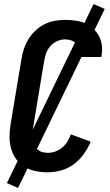

<svg xmlns="http://www.w3.org/2000/svg" viewBox="-20 -841 540 946"><path d="M215 8Q185 8 155.5 2Q126 -4 101.5 -18.5Q77 -33 60 -56.5Q43 -80 35 -108Q27 -136 27 -166.5Q27 -197 32 -228L86 -552Q90 -577 98.5 -602Q107 -627 121 -649.5Q135 -672 155.5 -691Q176 -710 200 -722Q224 -734 249.5 -738.5Q275 -743 300 -743Q326 -743 351.5 -739.5Q377 -736 399 -726.5Q421 -717 439 -700.5Q457 -684 468 -662.5Q479 -641 482 -616Q485 -591 480 -565L479 -560H368L369 -562Q372 -579 369 -595Q366 -611 356.5 -623.5Q347 -636 332 -641.5Q317 -647 300 -647Q281 -647 261 -638Q241 -629 227 -612.5Q213 -596 206.5 -576Q200 -556 197 -537L143 -212Q140 -197 139.5 -182.5Q139 -168 141 -154Q143 -140 148.5 -127.5Q154 -115 164 -105.5Q174 -96 187.5 -92Q201 -88 216 -88Q234 -88 252.5 -94.5Q271 -101 286.5 -114Q302 -127 312.5 -144Q323 -161 329 -179L427 -143Q414 -112 393 -82.5Q372 -53 344 -32Q316 -11 282 -1.5Q248 8 215 8ZM69 85 14 61 441 -821 496 -797Z"/></svg>

Font: Iosevka SS18
Style: Bold Italic
Weight: 700
Italic angle: -9°
Monospace: yes
Designer: Belleve Invis
Foundry: Belleve Invis
Version: Version 25.1.1; ttfautohint (v1.8.4)